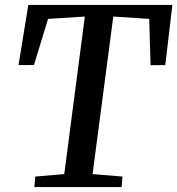

<svg xmlns="http://www.w3.org/2000/svg" viewBox="-20 -763 723 783"><path d="M120 0 124 -43 242 -53 326 -695.5 176 -686 118.5 -498 55.5 -497.5 95.5 -743H683L654 -497.5L594 -497L588.5 -686L442 -695.5L357.5 -53L479.5 -43L476 0Z"/></svg>

Font: Merriweather 28pt Medium
Style: Italic
Weight: 500
Italic angle: -7.8°
Version: Version 2.101